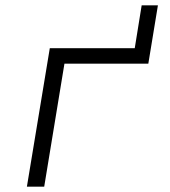

<svg xmlns="http://www.w3.org/2000/svg" viewBox="-20 -701 640 721"><path d="M81 0 167 -520H486L512 -681H573L537 -462H222L146 0Z"/></svg>

Font: Iosevka Light Extended Oblique
Style: Regular
Weight: 300
Width: 7
Italic angle: -9°
Monospace: yes
Designer: Belleve Invis
Foundry: Belleve Invis
Version: Version 32.5.0; ttfautohint (v1.8.4)